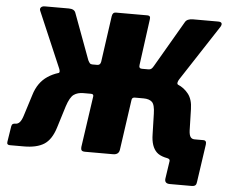

<svg xmlns="http://www.w3.org/2000/svg" viewBox="-58 -810 1221 1008"><g transform="rotate(5 553.0 -306.0)"><path d="M873 130Q844 130 847 104L861 10Q863 -2 844 -5L899 -115H1028Q1046 -115 1043 -93L1014 107Q1013 119 1007 124.5Q1001 130 987 130ZM18 0Q1 0 4 -17L17 -100Q19 -109 24 -112Q29 -115 37 -115Q51 -115 60.5 -126Q70 -137 77 -159L113 -273Q133 -340 183.5 -373.5Q234 -407 301 -410L378 -460H439Q455 -460 458 -479L492 -721Q495 -742 512 -742H679Q696 -742 693 -723L660 -479Q657 -460 674 -460H733L798 -410Q835 -408 869 -394Q903 -380 925.5 -351Q948 -322 949 -272L952 -159Q953 -136 960 -125.5Q967 -115 982 -115Q997 -115 997 -100L987 -17Q984 0 967 0H902Q821 0 791 -29Q761 -58 760 -121L757 -230Q756 -278 741 -292Q726 -306 696 -306H650Q636 -306 634 -293L596 -26Q592 0 562 0H415Q401 0 396.5 -5.5Q392 -11 393 -23L432 -293Q434 -306 419 -306H379Q349 -306 329 -292Q309 -278 293 -229L257 -113Q237 -49 198.5 -24.5Q160 0 92 0ZM409 -374 238 -399Q245 -401 245 -408Q245 -415 241 -424L116 -716Q111 -727 117.5 -734.5Q124 -742 138 -742H264Q293 -742 300 -723L390 -480Q395 -470 399.5 -465Q404 -460 413 -460ZM691 -374 709 -460Q718 -460 724 -465Q730 -470 736 -481L877 -723Q887 -742 919 -742H1051Q1066 -742 1069.5 -735Q1073 -728 1066 -716L874 -422Q868 -413 866.5 -404.5Q865 -396 871 -393Z"/></g></svg>

Font: Libre Franklin ExtraBold
Style: Italic
Weight: 800
Italic angle: -8°
Designer: Pablo Impallari, Rodrigo Fuenzalida, Nhung Nguyen
Foundry: Impallari Type
Version: Version 3.000